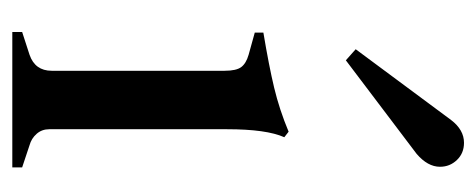

<svg xmlns="http://www.w3.org/2000/svg" viewBox="-251 -523 774 312"><g transform="rotate(90 136.0 -367.0)"><path d="M32 -16 69 -28Q95 -37 95 -64V-345Q95 -364 89 -372Q83 -380 69 -384L33 -394V-408Q87 -417 122.5 -425.5Q158 -434 194 -449L203 -442Q190 -413 190 -349V-60Q190 -48 197.5 -39.5Q205 -31 216 -28L252 -16V0H32ZM60 -558 175 -713Q191 -734 212 -734Q229 -734 240 -722.5Q251 -711 251 -695Q251 -675 230 -657L78 -542Z"/></g></svg>

Font: Ibarra Real Nova SemiBold
Style: Regular
Weight: 600
Designer: Jose Maria Ribagorda & Octavio Pardo
Foundry: Jose Maria Ribagorda
Version: Version 1.014